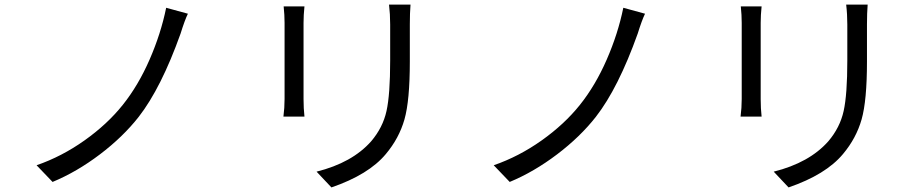

<svg xmlns="http://www.w3.org/2000/svg" viewBox="-20 -779 4040 840"><path d="M802 -719Q788 -690 770 -632Q685 -394 587 -268Q518 -180 417 -103.5Q316 -27 210 17L140 -56Q250 -94 349.5 -164.5Q449 -235 517 -320Q585 -405 634.5 -518.5Q684 -632 707 -745Z M1776 -759Q1773 -722 1773 -672V-510Q1773 -339 1749.5 -256.5Q1726 -174 1668 -105Q1593 -15 1430 41L1365 -28Q1521 -67 1604 -161Q1655 -221 1671 -293.5Q1687 -366 1687 -514V-672Q1687 -717 1682 -759ZM1312 -751Q1308 -713 1308 -679V-345Q1308 -305 1312 -269H1220Q1225 -307 1225 -346V-679Q1225 -713 1221 -751Z M2802 -719Q2788 -690 2770 -632Q2685 -394 2587 -268Q2518 -180 2417 -103.5Q2316 -27 2210 17L2140 -56Q2250 -94 2349.5 -164.5Q2449 -235 2517 -320Q2585 -405 2634.5 -518.5Q2684 -632 2707 -745Z M3776 -759Q3773 -722 3773 -672V-510Q3773 -339 3749.5 -256.5Q3726 -174 3668 -105Q3593 -15 3430 41L3365 -28Q3521 -67 3604 -161Q3655 -221 3671 -293.5Q3687 -366 3687 -514V-672Q3687 -717 3682 -759ZM3312 -751Q3308 -713 3308 -679V-345Q3308 -305 3312 -269H3220Q3225 -307 3225 -346V-679Q3225 -713 3221 -751Z"/></svg>

Font: Swei Fan Sans CJK TC
Style: Regular
Weight: 400
Version: Version 2.130